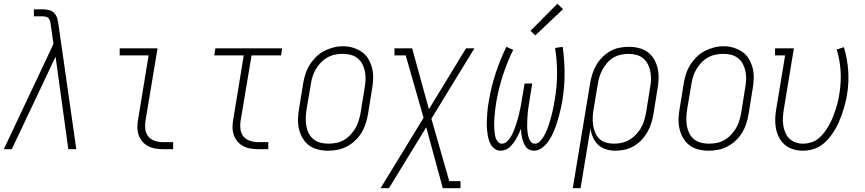

<svg xmlns="http://www.w3.org/2000/svg" viewBox="-26 -784 4546 1009"><path d="M-6 0 255 -553 241 -652V-653Q240 -662 238 -670.5Q236 -679 231 -686Q226 -693 217.5 -695.5Q209 -698 199 -698H152V-735H199Q216 -735 232 -731Q248 -727 259 -715.5Q270 -704 274.5 -688.5Q279 -673 281 -657L375 0H333L266 -486L36 0Z M831 0Q810 0 789.5 -3.5Q769 -7 751.5 -16.5Q734 -26 721.5 -41Q709 -56 702.5 -75Q696 -94 696 -115.5Q696 -137 700 -158L755 -493H603V-530H802L739 -152Q735 -129 737.5 -106.5Q740 -84 753 -67.5Q766 -51 787.5 -44Q809 -37 831 -37H884V0Z M1331 0Q1310 0 1289.5 -3.5Q1269 -7 1251.5 -16.5Q1234 -26 1221.5 -41Q1209 -56 1202.5 -75Q1196 -94 1196 -115.5Q1196 -137 1200 -158L1255 -493H1100L1106 -530H1457L1451 -493H1296L1239 -152Q1235 -129 1237.5 -106.5Q1240 -84 1253 -67.5Q1266 -51 1287.5 -44Q1309 -37 1331 -37H1384V0Z M1698 8Q1671 8 1644.5 1.5Q1618 -5 1597.5 -20.5Q1577 -36 1564 -58.5Q1551 -81 1545 -107Q1539 -133 1540 -160.5Q1541 -188 1546 -215L1567 -345Q1571 -370 1579 -395Q1587 -420 1601 -442.5Q1615 -465 1634.5 -484.5Q1654 -504 1677.5 -516Q1701 -528 1726 -534.5Q1751 -541 1777 -541Q1804 -541 1830 -533Q1856 -525 1877 -510Q1898 -495 1911 -472Q1924 -449 1930 -423.5Q1936 -398 1935 -370Q1934 -342 1929 -315L1908 -185Q1904 -160 1896 -135Q1888 -110 1874.5 -87.5Q1861 -65 1841 -46Q1821 -27 1797.5 -14.5Q1774 -2 1748.5 3Q1723 8 1698 8ZM1699 -29Q1720 -29 1741 -33Q1762 -37 1781 -48Q1800 -59 1815.5 -75.5Q1831 -92 1842 -110.5Q1853 -129 1859 -149.5Q1865 -170 1869 -191L1890 -321Q1894 -342 1895 -364Q1896 -386 1892 -407Q1888 -428 1878.5 -446.5Q1869 -465 1853 -478Q1837 -491 1816.5 -496Q1796 -501 1774 -501Q1753 -501 1732.5 -496.5Q1712 -492 1693 -481Q1674 -470 1659 -454Q1644 -438 1633 -419Q1622 -400 1616 -380Q1610 -360 1607 -339L1585 -209Q1582 -188 1581 -166Q1580 -144 1583.5 -123.5Q1587 -103 1596 -84.5Q1605 -66 1620.5 -53Q1636 -40 1657 -34.5Q1678 -29 1699 -29Z M1974 205 2200 -165 2106 -493H2047V-530H2140L2228 -210L2423 -530H2467L2241 -160L2335 168H2394V205H2301L2214 -115L2018 205Z M2780 8Q2767 8 2755.5 2.5Q2744 -3 2737 -13Q2730 -23 2725.5 -34.5Q2721 -46 2718 -58Q2715 -70 2713.5 -82.5Q2712 -95 2712 -108Q2707 -95 2701 -82.5Q2695 -70 2688.5 -58Q2682 -46 2673.5 -34.5Q2665 -23 2655 -13Q2645 -3 2631.5 2.5Q2618 8 2605 8Q2590 8 2577.5 0.5Q2565 -7 2557 -18.5Q2549 -30 2544.5 -44Q2540 -58 2537.5 -72.5Q2535 -87 2533.5 -102Q2532 -117 2532 -132Q2532 -147 2533 -162Q2534 -177 2535 -192.5Q2536 -208 2538 -223Q2540 -238 2543 -253Q2555 -326 2578.5 -398Q2602 -470 2635 -538L2671 -522Q2639 -457 2616.5 -387Q2594 -317 2582 -248Q2580 -235 2578.5 -223Q2577 -211 2575.5 -199Q2574 -187 2573 -175Q2572 -163 2571.5 -150.5Q2571 -138 2571 -126Q2571 -114 2572 -102.5Q2573 -91 2574.5 -79Q2576 -67 2580 -56.5Q2584 -46 2592 -37.5Q2600 -29 2612 -29Q2626 -29 2637 -39Q2648 -49 2655.5 -60.5Q2663 -72 2668.5 -84.5Q2674 -97 2679 -110Q2684 -123 2688 -135.5Q2692 -148 2695.5 -161Q2699 -174 2702 -187Q2705 -200 2708 -213Q2711 -226 2713 -239Q2715 -252 2717 -265L2731 -345H2771L2758 -265Q2756 -252 2754 -239Q2752 -226 2750 -213Q2748 -200 2747 -187Q2746 -174 2745.5 -161Q2745 -148 2744.5 -135Q2744 -122 2744.5 -109.5Q2745 -97 2747 -84.5Q2749 -72 2752.5 -60Q2756 -48 2764 -38.5Q2772 -29 2785 -29Q2798 -29 2808.5 -38.5Q2819 -48 2826.5 -59.5Q2834 -71 2840 -83Q2846 -95 2850.5 -107Q2855 -119 2859 -131.5Q2863 -144 2866.5 -156.5Q2870 -169 2873.5 -182Q2877 -195 2879.5 -207.5Q2882 -220 2884.5 -232.5Q2887 -245 2889 -258Q2901 -327 2901.5 -395.5Q2902 -464 2891 -532L2931 -538Q2941 -467 2941 -396.5Q2941 -326 2929 -253Q2926 -234 2921.5 -215Q2917 -196 2912 -177Q2907 -158 2901 -139Q2895 -120 2887.5 -101.5Q2880 -83 2870.5 -65Q2861 -47 2848 -31Q2835 -15 2817 -3.5Q2799 8 2780 8ZM2787 -598 2762 -622 2903 -764 2933 -736Z M2984 205 3075 -345Q3079 -370 3086.5 -394Q3094 -418 3107 -441Q3120 -464 3139 -483Q3158 -502 3180.5 -515Q3203 -528 3228 -533Q3253 -538 3278 -538Q3305 -538 3331.5 -531.5Q3358 -525 3378.5 -509.5Q3399 -494 3412 -471.5Q3425 -449 3430.5 -423Q3436 -397 3435 -369.5Q3434 -342 3429 -315L3408 -185Q3404 -160 3396.5 -136Q3389 -112 3376 -89.5Q3363 -67 3345 -48Q3327 -29 3304.5 -16Q3282 -3 3257 2.5Q3232 8 3208 8Q3182 8 3158 0.5Q3134 -7 3117 -23.5Q3100 -40 3090 -62.5Q3080 -85 3077 -109L3025 205ZM3200 -29Q3221 -29 3241.5 -33.5Q3262 -38 3281 -49Q3300 -60 3315.5 -76Q3331 -92 3342 -111Q3353 -130 3359 -150Q3365 -170 3369 -191L3390 -321Q3394 -342 3395 -364Q3396 -386 3392 -406.5Q3388 -427 3379 -445.5Q3370 -464 3354.5 -477Q3339 -490 3318.5 -495.5Q3298 -501 3277 -501Q3257 -501 3236.5 -496.5Q3216 -492 3197.5 -481Q3179 -470 3164.5 -453.5Q3150 -437 3140 -418Q3130 -399 3124 -379.5Q3118 -360 3115 -339L3094 -213Q3090 -192 3089 -170Q3088 -148 3091 -127.5Q3094 -107 3101.5 -88Q3109 -69 3123.5 -55Q3138 -41 3158 -35Q3178 -29 3200 -29Z M3698 8Q3671 8 3644.5 1.5Q3618 -5 3597.5 -20.5Q3577 -36 3564 -58.5Q3551 -81 3545 -107Q3539 -133 3540 -160.5Q3541 -188 3546 -215L3567 -345Q3571 -370 3579 -395Q3587 -420 3601 -442.5Q3615 -465 3634.5 -484.5Q3654 -504 3677.5 -516Q3701 -528 3726 -534.5Q3751 -541 3777 -541Q3804 -541 3830 -533Q3856 -525 3877 -510Q3898 -495 3911 -472Q3924 -449 3930 -423.5Q3936 -398 3935 -370Q3934 -342 3929 -315L3908 -185Q3904 -160 3896 -135Q3888 -110 3874.5 -87.5Q3861 -65 3841 -46Q3821 -27 3797.5 -14.5Q3774 -2 3748.5 3Q3723 8 3698 8ZM3699 -29Q3720 -29 3741 -33Q3762 -37 3781 -48Q3800 -59 3815.5 -75.5Q3831 -92 3842 -110.5Q3853 -129 3859 -149.5Q3865 -170 3869 -191L3890 -321Q3894 -342 3895 -364Q3896 -386 3892 -407Q3888 -428 3878.5 -446.5Q3869 -465 3853 -478Q3837 -491 3816.5 -496Q3796 -501 3774 -501Q3753 -501 3732.5 -496.5Q3712 -492 3693 -481Q3674 -470 3659 -454Q3644 -438 3633 -419Q3622 -400 3616 -380Q3610 -360 3607 -339L3585 -209Q3582 -188 3581 -166Q3580 -144 3583.5 -123.5Q3587 -103 3596 -84.5Q3605 -66 3620.5 -53Q3636 -40 3657 -34.5Q3678 -29 3699 -29Z M4193 8Q4167 8 4142 0.5Q4117 -7 4098 -23.5Q4079 -40 4067.5 -62.5Q4056 -85 4051.5 -110Q4047 -135 4048 -162Q4049 -189 4054 -215L4100 -493H4047V-530H4146L4093 -209Q4090 -189 4088.5 -168Q4087 -147 4090 -127Q4093 -107 4100.5 -88.5Q4108 -70 4121.5 -56.5Q4135 -43 4154 -36Q4173 -29 4194 -29Q4215 -29 4236.5 -35.5Q4258 -42 4275.5 -56.5Q4293 -71 4306.5 -89Q4320 -107 4331 -126.5Q4342 -146 4350 -166.5Q4358 -187 4365 -207.5Q4372 -228 4377 -249Q4382 -270 4385 -291Q4395 -351 4391.5 -409.5Q4388 -468 4371 -524L4409 -536Q4427 -475 4431.5 -412.5Q4436 -350 4425 -285Q4421 -260 4414.5 -236Q4408 -212 4400 -188.5Q4392 -165 4382 -141.5Q4372 -118 4358 -96Q4344 -74 4327 -54Q4310 -34 4288.5 -19.5Q4267 -5 4242 1.5Q4217 8 4193 8Z"/></svg>

Font: Iosevka Slab XLtObl
Style: Regular
Weight: 200
Italic angle: -9°
Monospace: yes
Designer: Belleve Invis
Foundry: Belleve Invis
Version: Version 11.1.1; ttfautohint (v1.8.3)